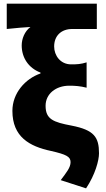

<svg xmlns="http://www.w3.org/2000/svg" viewBox="-20 -819 583 1053"><path d="M452 214C502 139 523 61 523 22C523 -67 496 -106 373 -130C272 -149 230 -165 230 -239C230 -304 286 -349 360 -349C391 -349 420 -347 455 -338V-477C423 -467 403 -466 370 -466C311 -466 277 -515 277 -564C277 -623 316 -660 376 -660H511V-799H17V-660C79 -667 106 -668 147 -671C115 -647 99 -606 99 -570C99 -503 136 -446 202 -421V-416C118 -387 48 -308 48 -211C48 -68 142 -16 260 9C343 28 367 40 367 70C367 100 345 126 313 169Z"/></svg>

Font: Noto Sans T Chinese Black
Style: Bold
Weight: 900
Designer: Ryoko NISHIZUKA (kana & ideographs); Paul D. Hunt (Latin, Greek & Cyrillic); Wenlong ZHANG (bopomofo); Sandoll Communica
Foundry: Adobe Systems Incorporated
Version: Version 1.000;PS 1;hotconv 1.0.78;makeotf.lib2.5.61930